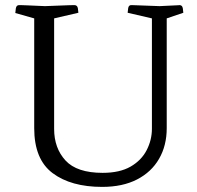

<svg xmlns="http://www.w3.org/2000/svg" viewBox="-20 -720 773 752"><path d="M271 -700Q283 -700 285 -687.5Q287 -675 287 -670L192 -648V-215Q192 -140 236.5 -91.5Q281 -43 382 -43Q449 -43 491.5 -67.5Q534 -92 554.5 -132Q575 -172 575 -216V-648L480 -670Q480 -675 482 -688Q484 -701 496 -700L605 -696Q641 -698 657.5 -698.5Q674 -699 678.5 -699.5Q683 -700 683 -700Q694 -700 696 -687.5Q698 -675 698 -670L633 -648V-218Q633 -150 603 -98Q573 -46 516.5 -17Q460 12 380 12Q258 12 186 -42Q114 -96 114 -218V-648L40 -669Q40 -674 42 -687Q44 -700 55 -700Q55 -700 60.5 -700Q66 -700 87.5 -699Q109 -698 156 -696Q226 -699 248.5 -699.5Q271 -700 271 -700Z"/></svg>

Font: Mate SC
Style: Regular
Weight: 400
Designer: Eduardo Rodriguez Tunni
Foundry: Eduardo Rodriguez Tunni
Version: Version 1.003; ttfautohint (v1.8.4.7-5d5b);gftools[0.9.24]